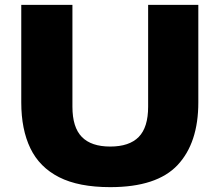

<svg xmlns="http://www.w3.org/2000/svg" viewBox="-20 -760 904 790"><path d="M433.5 10Q303.5 10 223 -31Q142.5 -72 105 -149.8Q67.5 -227.5 67.5 -338.5V-740H278V-321Q278 -236 316.8 -196.5Q355.5 -157 433.5 -157Q512 -157 550.8 -196.5Q589.5 -236 589.5 -321V-740H796V-338.5Q796 -172 710.8 -81Q625.5 10 433.5 10Z"/></svg>

Font: Encode Sans Exp XBd
Style: Regular
Weight: 800
Width: 7
Designer: Multiple Designers
Foundry: Impallari Type
Version: Version 3.002; ttfautohint (v1.8.3) -l 8 -r 50 -G 200 -x 14 